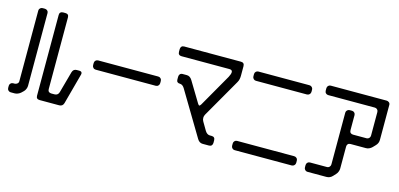

<svg xmlns="http://www.w3.org/2000/svg" viewBox="-75 -1252 3826 1843"><g transform="rotate(15 1838.5 -331.0)"><path d="M333 70Q333 104 368 104H562Q596 104 606 71L688 -233Q689 -237 689.5 -240Q690 -243 690 -245Q690 -267 662 -267H638Q604 -267 594 -233L535 -19Q525 14 491 14H460Q444 14 434.5 5.5Q425 -3 425 -20V-733Q425 -767 390 -767H368Q352 -767 342.5 -758.5Q333 -750 333 -733ZM80 104H119Q134 104 150.5 97.5Q167 91 179 80L201 59Q212 48 218.5 31.5Q225 15 225 1V-723Q225 -737 214.5 -746.5Q204 -756 190 -756H168Q154 -756 143.5 -746.5Q133 -737 133 -723V-20Q133 -5 121 4.5Q109 14 95 14H80Q66 14 56 24Q46 34 46 48V70Q46 84 56 94Q66 104 80 104Z M812 -317H1409Q1424 -317 1434 -327.5Q1444 -338 1444 -353V-374Q1444 -389 1434 -399Q1424 -409 1409 -409H812Q797 -409 787 -399Q777 -389 777 -374V-353Q777 -338 787 -327.5Q797 -317 812 -317Z M1935 72Q1955 105 1988 105H2051Q2068 105 2077 95Q2086 85 2086 69V45Q2086 9 2051 9H2034Q2006 9 1986 -23L1939 -103Q1929 -119 1929 -139Q1929 -156 1938 -172L2157 -553Q2167 -570 2170.5 -587Q2174 -604 2174 -621V-716Q2174 -752 2139 -752H1575Q1558 -752 1549 -742Q1540 -732 1540 -716V-691Q1540 -655 1575 -655H2050Q2080 -655 2080 -632Q2080 -613 2063 -581L1878 -258Q1868 -242 1862 -242Q1855 -242 1846 -257L1724 -459Q1703 -493 1671 -493H1630Q1612 -493 1603 -482.5Q1594 -472 1594 -456V-429Q1594 -396 1628 -396Q1654 -396 1673 -366Z M2325 -612H2832Q2847 -612 2857.5 -622.5Q2868 -633 2868 -647V-670Q2868 -684 2857.5 -694Q2847 -704 2832 -704H2325Q2311 -704 2301 -694Q2291 -684 2291 -670V-647Q2291 -633 2301 -622.5Q2311 -612 2325 -612ZM2300 84H2867Q2882 84 2892.5 73.5Q2903 63 2903 49V27Q2903 12 2892.5 2Q2882 -8 2867 -8H2300Q2286 -8 2276 2Q2266 12 2266 27V49Q2266 63 2276 73.5Q2286 84 2300 84Z M3029 104H3217Q3253 104 3277 78L3301 52Q3311 42 3318 25Q3325 8 3325 -7V-226Q3325 -242 3334 -251.5Q3343 -261 3360 -261H3513Q3530 -261 3545.5 -268.5Q3561 -276 3573 -288L3597 -313Q3622 -338 3622 -372V-721Q3622 -735 3611 -744Q3600 -753 3587 -753H3031Q3017 -753 3007 -743Q2997 -733 2997 -718V-695Q2997 -679 3007 -669Q3017 -659 3031 -659H3495Q3509 -659 3519 -649Q3529 -639 3529 -624V-390Q3529 -375 3519 -364.5Q3509 -354 3495 -354H3360Q3344 -354 3334.5 -363Q3325 -372 3325 -390V-539Q3325 -553 3315 -563Q3305 -573 3291 -573H3268Q3254 -573 3243.5 -563Q3233 -553 3233 -539V-25Q3233 -10 3223 0.5Q3213 11 3197 11H3029Q3015 11 3005 21Q2995 31 2995 46V69Q2995 83 3005 93.5Q3015 104 3029 104Z"/></g></svg>

Font: WD-XL Lubrifont TC
Style: Regular
Weight: 400
Designer: [WD-XL Lubrifont] Copyright 2020-2022 (c) NightFurySL2001, Skr-ZERO; [ZCOOL QingKe HuangYou] Copyright 2018-2022 (c) The
Version: Version 2.001;hotconv 1.1.1;makeotfexe 2.6.0